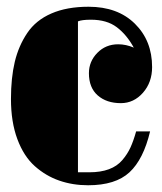

<svg xmlns="http://www.w3.org/2000/svg" viewBox="-20 -532 476 564"><path d="M238.8 12.2Q193.4 12.2 154.1 -1.5Q114.7 -15.1 82.3 -43.9Q49.8 -72.8 31 -123.3Q12.2 -173.8 12.2 -241.2Q12.2 -303.2 23.4 -350.3Q34.7 -397.5 60.1 -435.1Q85.4 -472.7 130.9 -492.4Q176.3 -512.2 240.2 -512.2Q325.7 -512.2 376.2 -462.4Q426.8 -412.6 426.8 -335Q426.8 -290 399.9 -259.5Q373 -229 335 -229Q293 -229 267.1 -251.7Q241.2 -274.4 241.2 -316.9Q241.2 -351.6 265.9 -376.7Q290.5 -401.9 327.1 -401.9Q350.1 -401.9 373 -392.1Q352.1 -430.2 323 -452.1Q293.9 -474.1 247.1 -474.1Q220.2 -474.1 209 -469.2V-25.9H242.2Q275.9 -25.9 300 -34.9Q324.2 -43.9 339.4 -61.8Q354.5 -79.6 363.3 -98.9Q372.1 -118.2 379.9 -146H420.9Q401.4 -64 360.4 -25.9Q319.3 12.2 238.8 12.2Z"/></svg>

Font: Lletraferida
Style: Heavy
Weight: 900
Designer: Josep Patau Bellart
Foundry: Josep Patau Bellart
Version: Version 1.000